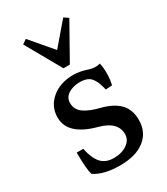

<svg xmlns="http://www.w3.org/2000/svg" viewBox="-184 -810 787 904"><g transform="rotate(-30 210.0 -358.0)"><path d="M192.9 -518.6 84.5 -710.4 108.4 -727.1 210 -607.9 311.5 -726.6 335.4 -710.4 227.5 -518.6ZM195.8 11.2Q107.4 11.2 58.1 -22.5Q48.3 -55.7 48.3 -143.6H84Q95.2 -87.9 119.4 -60.8Q143.6 -33.7 188 -33.7Q231 -33.7 260 -53.7Q289.1 -73.7 289.1 -105.5Q289.1 -172.9 196.3 -197.8Q52.7 -235.8 52.7 -331.5Q52.7 -390.6 98.6 -429.7Q144.5 -468.8 217.8 -468.8Q251.5 -468.8 293 -454.6Q324.2 -444.3 352.5 -452.1Q357.9 -427.2 357.9 -396.5Q357.9 -367.2 350.6 -334.5L315.4 -332.5Q309.6 -356 305.2 -368.4Q300.8 -380.9 291 -395.8Q281.2 -410.6 265.1 -417.2Q249 -423.8 225.1 -423.8Q189 -423.8 163.3 -407.2Q137.7 -390.6 137.7 -361.8Q137.7 -325.2 167.2 -304.2Q196.8 -283.2 250.5 -270Q314 -253.9 346.4 -220.7Q378.9 -187.5 378.9 -131.3Q378.9 -64.9 330.8 -26.9Q282.7 11.2 195.8 11.2Z"/></g></svg>

Font: Elstob 6pt Medium
Style: Regular
Weight: 500
Designer: Peter S. Baker
Version: Version 1.015